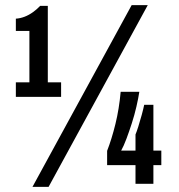

<svg xmlns="http://www.w3.org/2000/svg" viewBox="-20 -719 700 751"><path d="M107 12 495 -699H558L170 12ZM42 -340V-397H95V-598H42V-646Q59 -647 76 -653.5Q93 -660 109 -671.5Q125 -683 137 -696H167V-397H219V-340ZM510 0V-73H399V-129Q417 -175 431.5 -234Q446 -293 452 -360H525Q521 -334 513.5 -301.5Q506 -269 495.5 -236.5Q485 -204 474.5 -176Q464 -148 454 -130H510V-193Q514 -202 521 -224Q528 -246 534.5 -270Q541 -294 544 -309H580V-130H611V-73H580V0Z"/></svg>

Font: Archivo ExtraCondensed
Style: Bold
Weight: 700
Width: 2
Designer: Hector Gatti
Foundry: Omnibus-Type
Version: Version 2.001